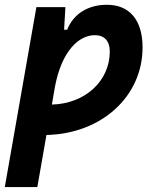

<svg xmlns="http://www.w3.org/2000/svg" viewBox="-31 -547 637 792"><path d="M123 224.6 160.6 9.8C387.7 4.9 557.1 -148.9 557.1 -351.6C557.1 -463.9 503.4 -527.3 410.2 -527.3C332.5 -527.3 272 -490.2 246.1 -424.3H233.4L238.8 -517.6H119.1L-11.2 224.6ZM183.1 -115.7 195.8 -189.9C224.1 -338.4 294.9 -401.9 360.4 -401.9C399.4 -401.9 421.9 -377.9 421.9 -335C421.9 -212.4 319.8 -119.1 183.1 -115.7Z"/></svg>

Font: Cascadia Code NF
Style: Bold Italic
Weight: 700
Italic angle: -10°
Monospace: yes
Designer: Aaron Bell
Foundry: Saja Typeworks
Version: Version 2404.023